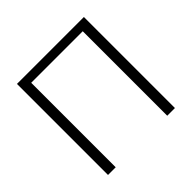

<svg xmlns="http://www.w3.org/2000/svg" viewBox="-176 -885 1060 1060"><g transform="rotate(-45 354.0 -355.5)"><path d="M614.7 0H554.7V-659.7H152.3V0H92.3V-710.9H614.7Z"/></g></svg>

Font: RobotoInd Light
Style: Regular
Weight: 300
Designer: Google
Version: Version 2.001151; 2014